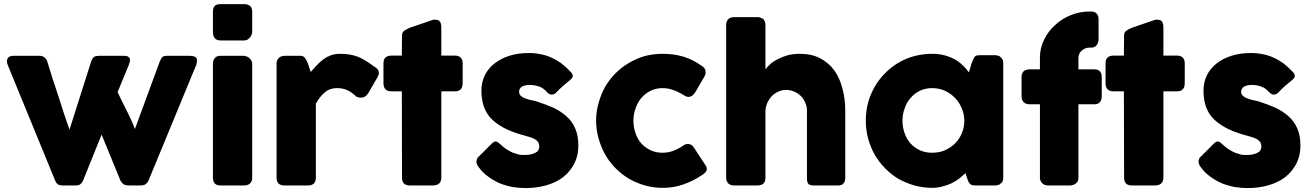

<svg xmlns="http://www.w3.org/2000/svg" viewBox="-20 -908 6434 940"><path d="M19.5 -585.9Q13.7 -597.7 13.7 -608.4Q13.7 -615.2 16.6 -620.1Q22.5 -634.8 45.9 -634.8Q88.9 -634.8 173.8 -634.8Q186.5 -634.8 196.3 -627.9Q206.1 -621.1 210.9 -608.4Q218.8 -581.1 229.5 -548.8Q239.3 -515.6 251 -482.4Q261.7 -448.2 273.4 -414.1Q284.2 -380.9 293 -352.5Q302.7 -324.2 309.6 -303.7Q317.4 -282.2 320.3 -273.4Q355.5 -384.8 426.8 -608.4Q432.6 -624 441.4 -629.9Q449.2 -634.8 464.8 -634.8Q503.9 -634.8 583 -634.8Q597.7 -634.8 605.5 -631.8Q612.3 -627.9 615.2 -622.1Q617.2 -616.2 616.2 -608.4Q614.3 -600.6 611.3 -591.8Q592.8 -546.9 555.7 -457Q559.6 -449.2 569.3 -428.7Q579.1 -408.2 591.8 -382.8Q605.5 -357.4 618.2 -329.1Q631.8 -300.8 640.6 -276.4Q681.6 -386.7 762.7 -608.4Q769.5 -624 776.4 -629.9Q783.2 -634.8 796.9 -634.8Q833 -634.8 907.2 -634.8Q930.7 -634.8 940.4 -626Q944.3 -621.1 944.3 -612.3Q944.3 -603.5 941.4 -591.8Q863.3 -401.4 706.1 -21.5Q702.1 -12.7 692.4 -5.9Q683.6 0 666 0Q648.4 0 613.3 0Q593.8 0 585 -5.9Q576.2 -12.7 570.3 -22.5Q539.1 -98.6 477.5 -249Q455.1 -192.4 385.7 -21.5Q380.9 -12.7 373 -5.9Q365.2 0 350.6 0Q331.1 0 291 0Q271.5 0 262.7 -5.9Q254.9 -11.7 251 -21.5Q173.8 -210 19.5 -585.9Z M1022.5 -595.7Q1022.5 -612.3 1031.2 -623Q1040 -634.8 1059.6 -634.8Q1097.7 -634.8 1173.8 -634.8Q1179.7 -634.8 1186.5 -631.8Q1194.3 -629.9 1200.2 -624Q1206.1 -619.1 1210 -612.3Q1214.8 -605.5 1214.8 -595.7Q1214.8 -410.2 1214.8 -38.1Q1214.8 -19.5 1204.1 -9.8Q1193.4 0 1173.8 0Q1135.7 0 1059.6 0Q1022.5 0 1022.5 -38.1Q1022.5 -224.6 1022.5 -595.7ZM1022.5 -848.6Q1022.5 -870.1 1031.2 -878.9Q1040 -887.7 1059.6 -887.7Q1097.7 -887.7 1175.8 -887.7Q1193.4 -887.7 1204.1 -878.9Q1214.8 -870.1 1214.8 -848.6Q1214.8 -816.4 1214.8 -752Q1214.8 -745.1 1211.9 -738.3Q1209 -731.4 1204.1 -724.6Q1199.2 -718.8 1191.4 -713.9Q1184.6 -710 1175.8 -710Q1136.7 -710 1059.6 -710Q1022.5 -710 1022.5 -752Q1022.5 -784.2 1022.5 -848.6Z M1334 -597.7Q1334 -607.4 1337.9 -614.3Q1341.8 -621.1 1346.7 -626Q1352.5 -630.9 1360.4 -632.8Q1367.2 -634.8 1374 -634.8Q1399.4 -634.8 1450.2 -634.8Q1462.9 -634.8 1469.7 -627.9Q1477.5 -620.1 1482.4 -608.4Q1488.3 -596.7 1492.2 -583Q1496.1 -569.3 1501 -555.7Q1516.6 -572.3 1531.2 -588.9Q1545.9 -604.5 1562.5 -617.2Q1580.1 -629.9 1600.6 -637.7Q1620.1 -644.5 1646.5 -644.5Q1673.8 -644.5 1694.3 -640.6Q1715.8 -636.7 1735.4 -628.9Q1753.9 -621.1 1772.5 -609.4Q1791 -597.7 1813.5 -581.1Q1835 -569.3 1835 -551.8Q1835 -541 1826.2 -526.4Q1811.5 -501 1781.2 -449.2Q1767.6 -429.7 1747.1 -429.7Q1737.3 -429.7 1724.6 -434.6Q1703.1 -456.1 1681.6 -465.8Q1659.2 -476.6 1630.9 -476.6Q1611.3 -476.6 1595.7 -470.7Q1581.1 -465.8 1569.3 -455.1Q1557.6 -445.3 1546.9 -431.6Q1536.1 -418 1526.4 -400.4Q1526.4 -280.3 1526.4 -38.1Q1526.4 -19.5 1516.6 -9.8Q1507.8 0 1486.3 0Q1448.2 0 1373 0Q1334 0 1334 -38.1Q1334 -224.6 1334 -597.7Z M1948.2 -734.4Q1948.2 -749 1958 -756.8Q1968.8 -764.6 1987.3 -772.5Q2025.4 -785.2 2101.6 -811.5Q2103.5 -811.5 2105.5 -811.5Q2108.4 -811.5 2110.4 -811.5Q2128.9 -811.5 2134.8 -800.8Q2140.6 -790 2140.6 -773.4Q2140.6 -727.5 2140.6 -635.7Q2158.2 -635.7 2209 -635.7Q2225.6 -635.7 2235.4 -626Q2245.1 -616.2 2245.1 -597.7Q2245.1 -565.4 2245.1 -501Q2245.1 -480.5 2235.4 -470.7Q2225.6 -460.9 2209 -460.9Q2186.5 -460.9 2140.6 -460.9Q2140.6 -355.5 2140.6 -38.1Q2140.6 -19.5 2129.9 -9.8Q2119.1 0 2099.6 0Q2061.5 0 1986.3 0Q1948.2 0 1948.2 -38.1Q1948.2 -178.7 1947.3 -460.9Q1934.6 -460.9 1896.5 -460.9Q1857.4 -460.9 1857.4 -501Q1857.4 -533.2 1857.4 -597.7Q1857.4 -635.7 1896.5 -635.7Q1913.1 -635.7 1947.3 -635.7Q1947.3 -660.2 1948.2 -734.4Z M2434.6 -197.3Q2448.2 -183.6 2463.9 -174.8Q2479.5 -165 2494.1 -159.2Q2507.8 -154.3 2519.5 -151.4Q2530.3 -149.4 2534.2 -149.4Q2543.9 -149.4 2558.6 -149.4Q2573.2 -150.4 2586.9 -154.3Q2600.6 -158.2 2610.4 -166Q2620.1 -174.8 2620.1 -190.4Q2620.1 -204.1 2614.3 -212.9Q2608.4 -220.7 2598.6 -226.6Q2587.9 -232.4 2572.3 -237.3Q2557.6 -241.2 2538.1 -247.1Q2478.5 -263.7 2439.5 -286.1Q2400.4 -308.6 2377 -335.9Q2354.5 -364.3 2345.7 -396.5Q2336.9 -427.7 2336.9 -463.9Q2336.9 -504.9 2353.5 -539.1Q2370.1 -573.2 2400.4 -596.7Q2430.7 -621.1 2473.6 -634.8Q2515.6 -648.4 2567.4 -648.4Q2599.6 -648.4 2627 -642.6Q2654.3 -637.7 2679.7 -626Q2704.1 -615.2 2728.5 -597.7Q2752 -579.1 2775.4 -554.7Q2784.2 -544.9 2784.2 -536.1Q2784.2 -527.3 2772.5 -517.6Q2752.9 -502 2735.4 -486.3Q2717.8 -470.7 2699.2 -451.2Q2692.4 -446.3 2686.5 -445.3Q2680.7 -444.3 2675.8 -445.3Q2669.9 -447.3 2665 -450.2Q2660.2 -454.1 2656.2 -459Q2638.7 -478.5 2616.2 -485.4Q2593.8 -492.2 2574.2 -492.2Q2548.8 -492.2 2535.2 -483.4Q2520.5 -474.6 2521.5 -457Q2522.5 -444.3 2531.2 -437.5Q2540 -429.7 2552.7 -425.8Q2565.4 -420.9 2579.1 -418Q2593.8 -415 2605.5 -412.1Q2650.4 -397.5 2688.5 -380.9Q2725.6 -363.3 2752.9 -338.9Q2781.2 -314.5 2795.9 -279.3Q2811.5 -245.1 2811.5 -195.3Q2811.5 -146.5 2792 -107.4Q2771.5 -68.4 2737.3 -41Q2703.1 -14.6 2655.3 -1Q2608.4 12.7 2553.7 12.7Q2522.5 12.7 2491.2 7.8Q2459 2 2428.7 -9.8Q2398.4 -22.5 2372.1 -42Q2344.7 -60.5 2324.2 -88.9Q2318.4 -95.7 2315.4 -103.5Q2312.5 -111.3 2312.5 -118.2Q2313.5 -126 2316.4 -131.8Q2318.4 -138.7 2325.2 -142.6Q2346.7 -164.1 2389.6 -207Q2401.4 -217.8 2410.2 -214.8Q2419.9 -211.9 2434.6 -197.3Z M3325.2 -195.3Q3332 -200.2 3337.9 -202.1Q3344.7 -203.1 3347.7 -203.1Q3356.4 -203.1 3363.3 -199.2Q3370.1 -196.3 3377.9 -184.6Q3396.5 -156.2 3433.6 -99.6Q3436.5 -95.7 3438.5 -90.8Q3440.4 -85.9 3440.4 -83Q3440.4 -71.3 3433.6 -64.5Q3426.8 -56.6 3418 -51.8Q3377 -23.4 3328.1 -5.9Q3279.3 11.7 3224.6 11.7Q3179.7 11.7 3137.7 0Q3096.7 -11.7 3060.5 -32.2Q3024.4 -53.7 2994.1 -84Q2964.8 -113.3 2943.4 -150.4Q2922.9 -186.5 2911.1 -228.5Q2898.4 -271.5 2898.4 -317.4Q2898.4 -363.3 2911.1 -405.3Q2922.9 -448.2 2943.4 -484.4Q2964.8 -520.5 2994.1 -549.8Q3024.4 -580.1 3060.5 -600.6Q3096.7 -622.1 3137.7 -633.8Q3179.7 -644.5 3224.6 -644.5Q3279.3 -644.5 3325.2 -630.9Q3372.1 -616.2 3412.1 -587.9Q3412.1 -587.9 3411.1 -588.9Q3421.9 -582 3428.7 -574.2Q3434.6 -565.4 3434.6 -551.8Q3434.6 -543 3428.7 -533.2Q3414.1 -508.8 3384.8 -458Q3370.1 -433.6 3350.6 -433.6Q3345.7 -433.6 3339.8 -435.5Q3333 -438.5 3325.2 -443.4Q3302.7 -458 3277.3 -466.8Q3252 -476.6 3223.6 -476.6Q3192.4 -476.6 3166 -463.9Q3139.6 -451.2 3120.1 -428.7Q3101.6 -407.2 3091.8 -377.9Q3081.1 -348.6 3081.1 -317.4Q3081.1 -284.2 3091.8 -254.9Q3101.6 -226.6 3120.1 -205.1Q3139.6 -184.6 3166 -171.9Q3192.4 -160.2 3223.6 -160.2Q3252 -160.2 3277.3 -169.9Q3302.7 -179.7 3325.2 -195.3Z M3727.5 -568.4Q3737.3 -582 3753.9 -596.7Q3770.5 -610.4 3792 -620.1Q3814.5 -631.8 3840.8 -638.7Q3867.2 -644.5 3896.5 -644.5Q3953.1 -644.5 3995.1 -623Q4037.1 -600.6 4064.5 -563.5Q4091.8 -525.4 4104.5 -474.6Q4118.2 -423.8 4118.2 -366.2Q4118.2 -256.8 4118.2 -38.1Q4118.2 -19.5 4109.4 -9.8Q4101.6 0 4084 0Q4044.9 0 3967.8 0Q3946.3 0 3938.5 -6.8Q3930.7 -14.6 3930.7 -35.2Q3930.7 -145.5 3930.7 -366.2Q3930.7 -387.7 3921.9 -406.2Q3914.1 -424.8 3900.4 -438.5Q3885.7 -452.1 3867.2 -460Q3848.6 -467.8 3827.1 -467.8Q3809.6 -467.8 3792 -460Q3775.4 -453.1 3760.7 -439.5Q3748 -426.8 3738.3 -408.2Q3729.5 -389.6 3727.5 -367.2Q3727.5 -256.8 3727.5 -37.1Q3727.5 -28.3 3724.6 -19.5Q3720.7 -11.7 3714.8 -6.8Q3708 -2.9 3702.1 -2Q3696.3 0 3689.5 0Q3651.4 0 3576.2 0Q3554.7 0 3544.9 -10.7Q3535.2 -21.5 3535.2 -38.1Q3535.2 -173.8 3535.2 -445.3Q3535.2 -446.3 3535.2 -449.2Q3535.2 -486.3 3535.2 -597.7Q3535.2 -598.6 3535.2 -600.6Q3535.2 -646.5 3535.2 -786.1Q3535.2 -802.7 3544.9 -813.5Q3554.7 -824.2 3576.2 -824.2Q3613.3 -824.2 3689.5 -824.2Q3700.2 -824.2 3714.8 -816.4Q3720.7 -811.5 3724.6 -802.7Q3727.5 -794.9 3727.5 -787.1Q3727.5 -713.9 3727.5 -568.4Z M4891.6 -37.1Q4891.6 -28.3 4888.7 -20.5Q4884.8 -12.7 4877.9 -8.8Q4873 -2.9 4865.2 -2Q4857.4 0 4852.5 0Q4819.3 0 4753.9 0Q4743.2 0 4736.3 -2.9Q4730.5 -5.9 4726.6 -10.7Q4722.7 -15.6 4719.7 -22.5Q4716.8 -30.3 4713.9 -38.1Q4711.9 -45.9 4707 -60.5Q4693.4 -47.9 4676.8 -34.2Q4659.2 -21.5 4638.7 -10.7Q4618.2 -1 4593.8 4.9Q4570.3 11.7 4544.9 11.7Q4499 11.7 4457 0Q4416 -11.7 4378.9 -32.2Q4342.8 -53.7 4313.5 -84Q4284.2 -113.3 4262.7 -150.4Q4242.2 -186.5 4230.5 -228.5Q4218.8 -271.5 4218.8 -317.4Q4218.8 -386.7 4244.1 -446.3Q4269.5 -505.9 4313.5 -549.8Q4357.4 -594.7 4417 -620.1Q4476.6 -644.5 4544.9 -644.5Q4576.2 -644.5 4602.5 -637.7Q4628.9 -630.9 4651.4 -619.1Q4673.8 -607.4 4691.4 -589.8Q4710 -573.2 4723.6 -553.7Q4728.5 -569.3 4737.3 -599.6Q4743.2 -612.3 4746.1 -620.1Q4749 -627.9 4752.9 -630.9Q4756.8 -634.8 4762.7 -636.7Q4767.6 -637.7 4777.3 -637.7Q4802.7 -637.7 4852.5 -637.7Q4857.4 -637.7 4865.2 -635.7Q4873 -634.8 4877.9 -628.9Q4884.8 -623 4888.7 -616.2Q4891.6 -609.4 4891.6 -600.6Q4891.6 -413.1 4891.6 -37.1ZM4398.4 -317.4Q4398.4 -284.2 4409.2 -254.9Q4418.9 -226.6 4438.5 -205.1Q4457 -184.6 4484.4 -171.9Q4510.7 -160.2 4543 -160.2Q4577.1 -160.2 4605.5 -171.9Q4633.8 -184.6 4655.3 -205.1Q4676.8 -226.6 4688.5 -254.9Q4701.2 -284.2 4701.2 -317.4Q4701.2 -348.6 4688.5 -377.9Q4676.8 -407.2 4655.3 -428.7Q4633.8 -451.2 4605.5 -463.9Q4577.1 -476.6 4543 -476.6Q4510.7 -476.6 4484.4 -463.9Q4457 -451.2 4438.5 -428.7Q4418.9 -407.2 4409.2 -377.9Q4398.4 -348.6 4398.4 -317.4Z M5071.3 -626Q5071.3 -672.9 5091.8 -713.9Q5111.3 -754.9 5145.5 -785.2Q5178.7 -816.4 5222.7 -834Q5265.6 -851.6 5313.5 -851.6Q5316.4 -851.6 5323.2 -851.6Q5339.8 -851.6 5349.6 -840.8Q5358.4 -831.1 5358.4 -813.5Q5358.4 -781.2 5358.4 -717.8Q5358.4 -699.2 5348.6 -686.5Q5338.9 -674.8 5323.2 -674.8Q5320.3 -674.8 5313.5 -674.8Q5302.7 -674.8 5293 -670.9Q5283.2 -667 5276.4 -660.2Q5268.6 -654.3 5264.6 -645.5Q5259.8 -636.7 5259.8 -626Q5259.8 -606.4 5259.8 -568.4Q5279.3 -568.4 5337.9 -568.4Q5355.5 -568.4 5364.3 -559.6Q5374 -549.8 5374 -530.3Q5374 -499 5374 -438.5Q5374 -417 5364.3 -407.2Q5355.5 -397.5 5337.9 -397.5Q5311.5 -397.5 5259.8 -397.5Q5259.8 -307.6 5259.8 -38.1Q5259.8 -19.5 5247.1 -9.8Q5234.4 0 5218.8 0Q5183.6 0 5111.3 0Q5092.8 0 5082 -11.7Q5071.3 -22.5 5071.3 -38.1Q5071.3 -158.2 5071.3 -397.5Q5058.6 -397.5 5020.5 -397.5Q5002.9 -397.5 4992.2 -407.2Q4981.4 -417 4981.4 -438.5Q4981.4 -468.8 4981.4 -530.3Q4981.4 -549.8 4992.2 -559.6Q5002.9 -568.4 5020.5 -568.4Q5037.1 -568.4 5071.3 -568.4Q5071.3 -583 5071.3 -626Z M5483.4 -734.4Q5483.4 -749 5493.2 -756.8Q5503.9 -764.6 5522.5 -772.5Q5560.5 -785.2 5636.7 -811.5Q5638.7 -811.5 5640.6 -811.5Q5643.6 -811.5 5645.5 -811.5Q5664.1 -811.5 5669.9 -800.8Q5675.8 -790 5675.8 -773.4Q5675.8 -727.5 5675.8 -635.7Q5693.4 -635.7 5744.1 -635.7Q5760.7 -635.7 5770.5 -626Q5780.3 -616.2 5780.3 -597.7Q5780.3 -565.4 5780.3 -501Q5780.3 -480.5 5770.5 -470.7Q5760.7 -460.9 5744.1 -460.9Q5721.7 -460.9 5675.8 -460.9Q5675.8 -355.5 5675.8 -38.1Q5675.8 -19.5 5665 -9.8Q5654.3 0 5634.8 0Q5596.7 0 5521.5 0Q5483.4 0 5483.4 -38.1Q5483.4 -178.7 5482.4 -460.9Q5469.7 -460.9 5431.6 -460.9Q5392.6 -460.9 5392.6 -501Q5392.6 -533.2 5392.6 -597.7Q5392.6 -635.7 5431.6 -635.7Q5448.2 -635.7 5482.4 -635.7Q5482.4 -660.2 5483.4 -734.4Z M5969.7 -197.3Q5983.4 -183.6 5999 -174.8Q6014.6 -165 6029.3 -159.2Q6043 -154.3 6054.7 -151.4Q6065.4 -149.4 6069.3 -149.4Q6079.1 -149.4 6093.8 -149.4Q6108.4 -150.4 6122.1 -154.3Q6135.7 -158.2 6145.5 -166Q6155.3 -174.8 6155.3 -190.4Q6155.3 -204.1 6149.4 -212.9Q6143.6 -220.7 6133.8 -226.6Q6123 -232.4 6107.4 -237.3Q6092.8 -241.2 6073.2 -247.1Q6013.7 -263.7 5974.6 -286.1Q5935.5 -308.6 5912.1 -335.9Q5889.6 -364.3 5880.9 -396.5Q5872.1 -427.7 5872.1 -463.9Q5872.1 -504.9 5888.7 -539.1Q5905.3 -573.2 5935.5 -596.7Q5965.8 -621.1 6008.8 -634.8Q6050.8 -648.4 6102.5 -648.4Q6134.8 -648.4 6162.1 -642.6Q6189.5 -637.7 6214.8 -626Q6239.3 -615.2 6263.7 -597.7Q6287.1 -579.1 6310.5 -554.7Q6319.3 -544.9 6319.3 -536.1Q6319.3 -527.3 6307.6 -517.6Q6288.1 -502 6270.5 -486.3Q6252.9 -470.7 6234.4 -451.2Q6227.5 -446.3 6221.7 -445.3Q6215.8 -444.3 6210.9 -445.3Q6205.1 -447.3 6200.2 -450.2Q6195.3 -454.1 6191.4 -459Q6173.8 -478.5 6151.4 -485.4Q6128.9 -492.2 6109.4 -492.2Q6084 -492.2 6070.3 -483.4Q6055.7 -474.6 6056.6 -457Q6057.6 -444.3 6066.4 -437.5Q6075.2 -429.7 6087.9 -425.8Q6100.6 -420.9 6114.3 -418Q6128.9 -415 6140.6 -412.1Q6185.5 -397.5 6223.6 -380.9Q6260.7 -363.3 6288.1 -338.9Q6316.4 -314.5 6331.1 -279.3Q6346.7 -245.1 6346.7 -195.3Q6346.7 -146.5 6327.1 -107.4Q6306.6 -68.4 6272.5 -41Q6238.3 -14.6 6190.4 -1Q6143.6 12.7 6088.9 12.7Q6057.6 12.7 6026.4 7.8Q5994.1 2 5963.9 -9.8Q5933.6 -22.5 5907.2 -42Q5879.9 -60.5 5859.4 -88.9Q5853.5 -95.7 5850.6 -103.5Q5847.7 -111.3 5847.7 -118.2Q5848.6 -126 5851.6 -131.8Q5853.5 -138.7 5860.4 -142.6Q5881.8 -164.1 5924.8 -207Q5936.5 -217.8 5945.3 -214.8Q5955.1 -211.9 5969.7 -197.3Z"/></svg>

Font: Cocogoose
Style: Regular
Weight: 400
Designer: Cosimo Lorenzo Pancini
Version: Version 1.000